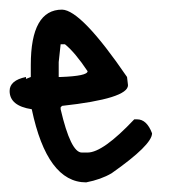

<svg xmlns="http://www.w3.org/2000/svg" viewBox="-20 -379 355 399"><path d="M109 -359Q149 -358 244 -219L246 -202Q246 -174 109 -159L106 -156V-152Q127 -62 150 -62H162Q194 -62 259 -131H265Q285 -131 296 -102Q296 -78 212 -19Q190 -6 159 0Q78 0 46 -152Q0 -159 0 -190Q0 -212 34 -219V-215L44 -219V-244Q44 -359 109 -359ZM115 -287H106L102 -250V-219H106Q162 -221 162 -231Q136 -270 115 -287Z"/></svg>

Font: Just Me Again Down Here
Style: Regular
Weight: 400
Designer: Kimberly Geswein
Foundry: Kimberly Geswein
Version: Version 1.002 2007